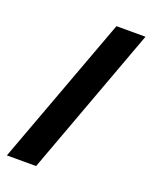

<svg xmlns="http://www.w3.org/2000/svg" viewBox="-138 -798 697 882"><g transform="rotate(20 211.0 -357.0)"><path d="M418 -722H276L6 8H149Z"/></g></svg>

Font: Noto Sans Lao SemiCondensed ExtraBold
Style: Regular
Weight: 800
Width: 4
Designer: Monotype Design Team
Foundry: Monotype Imaging Inc.
Version: Version 2.003